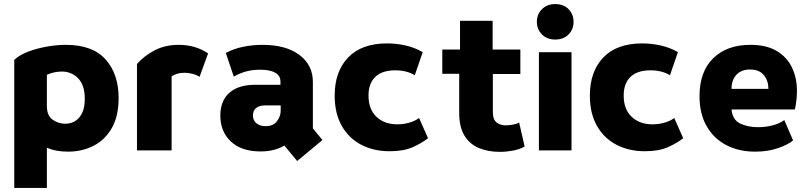

<svg xmlns="http://www.w3.org/2000/svg" viewBox="-20 -738 3970 942"><path d="M50 184V-444Q73 -467 115.5 -483.5Q158 -500 208 -509Q258 -518 303 -518Q434 -518 498 -446.5Q562 -375 562 -257Q562 -168 528.5 -109.5Q495 -51 438.5 -22.5Q382 6 314 6Q254 6 210 -13V184ZM299 -131Q344 -131 370 -163Q396 -195 396 -253Q396 -320 363.5 -353.5Q331 -387 284 -387Q245 -387 210 -371V-218Q210 -171 238 -151Q266 -131 299 -131Z M652 0V-424Q687 -464 738.5 -491Q790 -518 857 -518Q939 -518 1001 -476L959 -361Q944 -371 923.5 -376Q903 -381 886 -381Q865 -381 847.5 -375.5Q830 -370 822 -363V0Z M1438 52 1375 -24Q1328 5 1258 5Q1165 5 1113 -43.5Q1061 -92 1061 -171Q1061 -243 1105 -282.5Q1149 -322 1233 -322H1356V-338Q1356 -367 1330 -381.5Q1304 -396 1256 -396Q1219 -396 1187.5 -387.5Q1156 -379 1127 -362L1088 -478Q1126 -499 1173 -508.5Q1220 -518 1267 -518Q1383 -518 1449 -468.5Q1515 -419 1515 -336V-108L1562 -51ZM1283 -119Q1321 -119 1339 -143.5Q1357 -168 1357 -193V-221H1283Q1252 -221 1236.5 -208Q1221 -195 1221 -172Q1221 -147 1238.5 -133Q1256 -119 1283 -119Z M1892 4Q1813 4 1752 -28Q1691 -60 1656.5 -121Q1622 -182 1622 -269Q1622 -387 1688 -456Q1754 -525 1879 -525Q1926 -525 1971.5 -514.5Q2017 -504 2054 -482L2015 -369Q1975 -393 1919 -393Q1855 -393 1821.5 -361Q1788 -329 1788 -269Q1788 -202 1827 -165Q1866 -128 1930 -128Q1959 -128 1987.5 -136Q2016 -144 2036 -159L2080 -60Q2050 -36 2005 -16Q1960 4 1892 4Z M2432 7Q2374 7 2329 -12Q2284 -31 2258.5 -73Q2233 -115 2233 -184V-376H2150V-495H2237V-636H2397V-495H2533V-375H2398V-189Q2398 -151 2416.5 -137Q2435 -123 2461 -123Q2477 -123 2496.5 -126.5Q2516 -130 2527 -137L2554 -19Q2529 -5 2496.5 1Q2464 7 2432 7Z M2624 0V-482H2784V0ZM2704 -544Q2664 -544 2639 -569Q2614 -594 2614 -631Q2614 -668 2639 -693Q2664 -718 2704 -718Q2745 -718 2769.5 -693Q2794 -668 2794 -631Q2794 -594 2769.5 -569Q2745 -544 2704 -544Z M3144 4Q3065 4 3004 -28Q2943 -60 2908.5 -121Q2874 -182 2874 -269Q2874 -387 2940 -456Q3006 -525 3131 -525Q3178 -525 3223.5 -514.5Q3269 -504 3306 -482L3267 -369Q3227 -393 3171 -393Q3107 -393 3073.5 -361Q3040 -329 3040 -269Q3040 -202 3079 -165Q3118 -128 3182 -128Q3211 -128 3239.5 -136Q3268 -144 3288 -159L3332 -60Q3302 -36 3257 -16Q3212 4 3144 4Z M3685 6Q3605 6 3543.5 -26Q3482 -58 3447 -119Q3412 -180 3412 -266Q3412 -387 3479.5 -452.5Q3547 -518 3661 -518Q3741 -518 3791.5 -487.5Q3842 -457 3866 -406Q3890 -355 3890 -293Q3890 -271 3887.5 -247.5Q3885 -224 3880 -201H3569Q3574 -150 3611.5 -132Q3649 -114 3698 -114Q3739 -114 3773 -123.5Q3807 -133 3828 -149L3871 -49Q3846 -28 3796.5 -11Q3747 6 3685 6ZM3569 -302H3750Q3750 -342 3727.5 -369.5Q3705 -397 3660 -397Q3617 -397 3593 -371Q3569 -345 3569 -302Z"/></svg>

Font: Braah One
Style: Regular
Weight: 400
Designer: Ashish Kumar
Foundry: Ashish Kumar
Version: Version 1.001; ttfautohint (v1.8.4.7-5d5b);gftools[0.9.29]